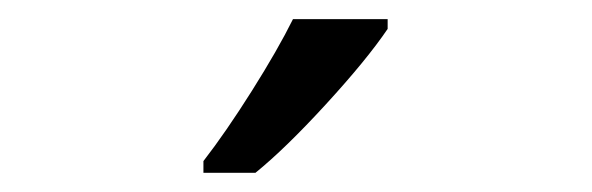

<svg xmlns="http://www.w3.org/2000/svg" viewBox="-20 -786 617 200"><path d="M191.9 -618.2Q215.3 -648.4 242.4 -691.4Q269.5 -734.4 285.2 -766.1H383.8V-755.9Q362.3 -724.1 319.8 -677.7Q277.3 -631.3 246.1 -606H191.9Z"/></svg>

Font: f04920746
Style: Regular
Weight: 400
Foundry: Ascender Corporation
Version: Version 1.10